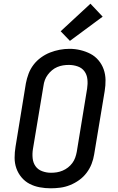

<svg xmlns="http://www.w3.org/2000/svg" viewBox="-20 -1010 640 1038"><path d="M254 8Q224 8 194.5 2.5Q165 -3 140 -16Q115 -29 96.5 -51Q78 -73 68.5 -100Q59 -127 59 -157Q59 -187 64 -217L120 -560Q125 -586 134.5 -611.5Q144 -637 161 -659.5Q178 -682 201.5 -699Q225 -716 250.5 -726Q276 -736 302.5 -741Q329 -746 356 -746Q386 -746 415 -739Q444 -732 469 -719Q494 -706 512.5 -684Q531 -662 540.5 -635Q550 -608 550.5 -578Q551 -548 546 -518L489 -175Q485 -149 475 -123.5Q465 -98 448 -75.5Q431 -53 408 -36.5Q385 -20 359 -9.5Q333 1 306.5 4.5Q280 8 254 8ZM255 -76Q255 -76 255.5 -76Q256 -76 256 -76Q272 -76 287.5 -78.5Q303 -81 318.5 -87.5Q334 -94 347.5 -104.5Q361 -115 371 -128.5Q381 -142 386.5 -157.5Q392 -173 395 -189L451 -531Q455 -556 452.5 -581Q450 -606 436.5 -624.5Q423 -643 400 -651Q377 -659 352 -659Q336 -659 320.5 -656.5Q305 -654 289.5 -647.5Q274 -641 261 -630Q248 -619 238 -605.5Q228 -592 222.5 -577Q217 -562 215 -546L158 -204Q154 -179 156.5 -154.5Q159 -130 172 -111.5Q185 -93 208 -84.5Q231 -76 255 -76ZM358 -789 308 -841 469 -990 535 -920Z"/></svg>

Font: Iosevka Slab Medium Extended
Style: Italic
Weight: 500
Width: 7
Italic angle: -9°
Monospace: yes
Designer: Belleve Invis
Foundry: Belleve Invis
Version: Version 11.1.0; ttfautohint (v1.8.3)